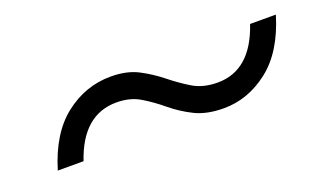

<svg xmlns="http://www.w3.org/2000/svg" viewBox="-32 -518 552 336"><g transform="rotate(-20 243.5 -350.0)"><path d="M487 -413Q468 -350 429.5 -320Q391 -290 346 -290Q314 -290 292 -301Q270 -312 252 -327Q234 -342 215.5 -353Q197 -364 172 -364Q109 -364 83 -287H35Q54 -350 92.5 -380Q131 -410 178 -410Q208 -410 229 -399Q250 -388 268 -373.5Q286 -359 305 -347.5Q324 -336 351 -336Q413 -336 439 -413Z"/></g></svg>

Font: Prodigy Sans Light
Style: Italic
Weight: 300
Italic angle: -13°
Designer: Wei Huang
Foundry: Wei Huang
Version: Version 1.003; ttfautohint (v1.8.3)